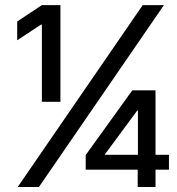

<svg xmlns="http://www.w3.org/2000/svg" viewBox="-20 -748 709 768"><path d="M147.5 -340.8V-649.4H143.6L48.8 -586.9V-662.1L147.5 -727.5H221.7V-340.8ZM50.8 0 550.8 -727.5H635.7L135.7 0ZM322.8 -69.3V-127.9L509.3 -386.7H602.1V-128.9H655.8V-69.3H602.1V0H530.8V-69.3ZM531.7 -128.9V-305.7H528.8L399.9 -130.9V-128.9Z"/></svg>

Font: Inter Display
Style: Regular
Weight: 400
Designer: Rasmus Andersson
Foundry: rsms
Version: Version 4.000;git-37864ae